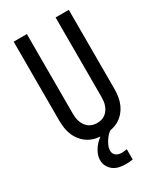

<svg xmlns="http://www.w3.org/2000/svg" viewBox="-233 -823 967 1134"><g transform="rotate(-30 250.0 -256.0)"><path d="M250 8Q224 8 197.5 2.5Q171 -3 148.5 -16Q126 -29 108.5 -49.5Q91 -70 80.5 -94Q70 -118 66 -144Q62 -170 62 -196V-735H152V-196Q152 -181 153.5 -166.5Q155 -152 160 -137.5Q165 -123 173.5 -110.5Q182 -98 194 -89Q206 -80 220.5 -76Q235 -72 250 -72Q265 -72 279.5 -76Q294 -80 306 -89Q318 -98 326.5 -110.5Q335 -123 340 -137.5Q345 -152 346.5 -166.5Q348 -181 348 -196V-735H438V-196Q438 -170 434 -144Q430 -118 419.5 -94Q409 -70 391.5 -49.5Q374 -29 351.5 -16Q329 -3 302.5 2.5Q276 8 250 8ZM275 223Q253 223 231.5 218.5Q210 214 192.5 201.5Q175 189 164.5 169.5Q154 150 154 128Q154 106 162 86Q170 66 183 48.5Q196 31 212.5 17Q229 3 247 -8H300V0Q286 9 275 21Q264 33 255 47Q246 61 239.5 76.5Q233 92 233 108Q233 118 237.5 127.5Q242 137 250 142.5Q258 148 268 150.5Q278 153 288 153Q297 153 305.5 151.5Q314 150 323 149V219Q311 221 299 222Q287 223 275 223Z"/></g></svg>

Font: Iosevka Bendy Medium
Style: Regular
Weight: 500
Monospace: yes
Designer: Belleve Invis
Foundry: Belleve Invis
Version: Version 30.1.2